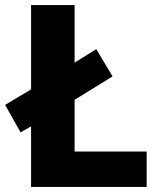

<svg xmlns="http://www.w3.org/2000/svg" viewBox="-26 -734 631 754"><path d="M96 0V-238L55 -214L-6 -322L96 -383V-714H267V-488L352 -541L416 -434L267 -342V-139H550V0Z"/></svg>

Font: Noto Sans Tamil ExtraBold
Style: Regular
Weight: 800
Designer: Jelle Bosma - Monotype Design Team
Foundry: Monotype Imaging Inc.
Version: Version 2.004; ttfautohint (v1.8.4.7-5d5b)